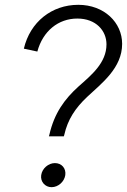

<svg xmlns="http://www.w3.org/2000/svg" viewBox="-20 -777 527 797"><path d="M185 -218 183 -211H245L247 -218C261 -280 292 -328 342 -375C403 -432 487 -495 487 -595C487 -683 413 -757 305 -757C195 -757 105 -686 79 -575L135 -563C158 -648 222 -700 301 -700C379 -700 422 -649 422 -593C422 -516 359 -465 307 -419C247 -365 205 -306 185 -218ZM151 -50C147 -23 167 0 194 0C222 0 247 -23 251 -50C255 -78 236 -100 208 -100C181 -100 155 -78 151 -50Z"/></svg>

Font: Mluvka Light
Style: Italic
Weight: 300
Italic angle: -8°
Designer: Modified by Jiří Krblich, Original typeface by Gumpita Rahayu
Foundry: Gumpita Rahayu & Jiří Krblich
Version: Version 2.000;Glyphs 3.1.1 (3134)